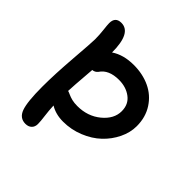

<svg xmlns="http://www.w3.org/2000/svg" viewBox="-195 -888 995 995"><g transform="rotate(45 302.5 -391.0)"><path d="M146 -29.8Q103.5 -29.8 87.6 -73.5Q71.8 -117.2 71.8 -228Q71.8 -319.8 81.8 -445.8Q91.8 -571.8 91.8 -594.2Q91.8 -627.4 87.9 -660.2Q84 -692.9 84 -706.1Q84 -752 127.9 -752Q202.1 -752 202.1 -608.9Q252.4 -643.1 328.1 -643.1Q393.6 -643.1 446.3 -618.4Q499 -593.8 531 -544.4Q563 -495.1 563 -429.2Q563 -382.8 540.8 -336.9Q518.6 -291 481 -255.4Q443.4 -219.7 389.2 -197.8Q335 -175.8 275.9 -175.8Q222.2 -175.8 182.1 -200.2Q183.6 -164.1 188.2 -129.4Q192.9 -94.7 192.9 -75.2Q192.9 -54.2 180.2 -42Q167.5 -29.8 146 -29.8ZM223.1 -487.8Q211.9 -473.6 193.8 -472.2Q192.9 -456.1 189.9 -421.6Q187 -387.2 185.1 -359.6Q183.1 -332 182.1 -307.1Q188.5 -305.7 201.7 -299.6Q214.8 -293.5 231.7 -289.3Q248.5 -285.2 271 -285.2Q346.7 -285.2 399.9 -329.1Q453.1 -373 453.1 -429.2Q453.1 -479.5 416.7 -506.8Q380.4 -534.2 328.1 -534.2Q253.4 -534.2 223.1 -487.8Z"/></g></svg>

Font: Shantell Sans Bouncy
Style: Regular
Weight: 500
Designer: Stephen Nixon, Anya Danilova, Shantell Martin
Foundry: Arrow Type
Version: Version 1.006;[9816181b4]